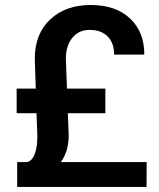

<svg xmlns="http://www.w3.org/2000/svg" viewBox="-20 -740 628 760"><path d="M248.5 -292 252 -206.1Q252 -140.1 220.7 -98.6H560.5L560.1 0H47.9V-98.6H87.9Q106.9 -103 117.4 -130.1Q127.9 -157.2 127.9 -201.7L124.5 -292H45.9V-389.2H121.6L117.7 -507.3Q117.7 -606 178.7 -663.1Q239.7 -720.2 338.9 -720.2Q438 -720.2 494.6 -667Q551.3 -613.8 551.3 -523.9H431.6Q431.6 -570.3 406 -595.9Q380.4 -621.6 334.5 -621.6Q291 -621.6 265.9 -589.8Q240.7 -558.1 240.7 -507.3L245.1 -389.2H397V-292Z"/></svg>

Font: Vazir Medium FD
Style: Medium-FD
Weight: 500
Designer: Saber Rastikerdar
Foundry: Saber Rastikerdar
Version: Version 30.0.0